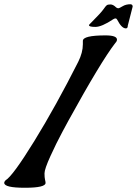

<svg xmlns="http://www.w3.org/2000/svg" viewBox="-47 -868 646 906"><path d="M168 -5Q168 18 70.5 18Q-27 18 -27 -5Q-27 -11 -21 -17Q13 -37 115 -202.5Q217 -368 322 -576Q344 -620 344 -659Q344 -659 344 -675Q344 -701 451 -701Q505 -701 505 -681Q505 -673 497 -665Q429 -577 275 -297L247 -245Q219 -193 191 -131.5Q163 -70 163 -50Q163 -30 165.5 -20Q168 -10 168 -5ZM579 -837 556 -747Q556 -734 547 -734Q527 -734 506 -775Q503 -781 498 -781Q493 -781 487 -777Q433 -741 403 -741Q373 -741 373 -749Q373 -752 384 -762Q430 -808 441 -824Q452 -840 457 -843.5Q462 -847 474.5 -847Q487 -847 501 -833Q506 -829 511 -829Q516 -829 531.5 -838.5Q547 -848 569 -848Q579 -847 579 -837Z"/></svg>

Font: Condiment
Style: Regular
Weight: 400
Designer: Angel Koziupa, Alejandro Paul
Foundry: Angel Koziupa, Alejandro Paul
Version: Version 1.001